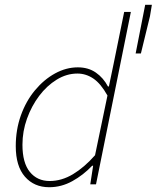

<svg xmlns="http://www.w3.org/2000/svg" viewBox="-20 -772 656 804"><path d="M186 12Q123 12 84.5 -32Q46 -76 46 -160Q46 -229 67.5 -289Q89 -349 126.5 -394Q164 -439 210.5 -464.5Q257 -490 306 -490Q350 -490 381.5 -468Q413 -446 432 -410H436L456 -506L500 -722H528L382 0H358L370 -78H366Q329 -39 283 -13.5Q237 12 186 12ZM188 -14Q238 -14 285.5 -42.5Q333 -71 378 -122L430 -372Q402 -422 371 -443Q340 -464 304 -464Q259 -464 217.5 -438.5Q176 -413 144 -370.5Q112 -328 93 -275Q74 -222 74 -166Q74 -90 105 -52Q136 -14 188 -14ZM548 -548 588 -752H616L608 -704L570 -548Z"/></svg>

Font: Source Sans 3
Style: Italic
Weight: 200
Italic angle: -11°
Designer: Paul D. Hunt
Foundry: Adobe
Version: Version 3.046;hotconv 1.0.118;makeotfexe 2.5.65603